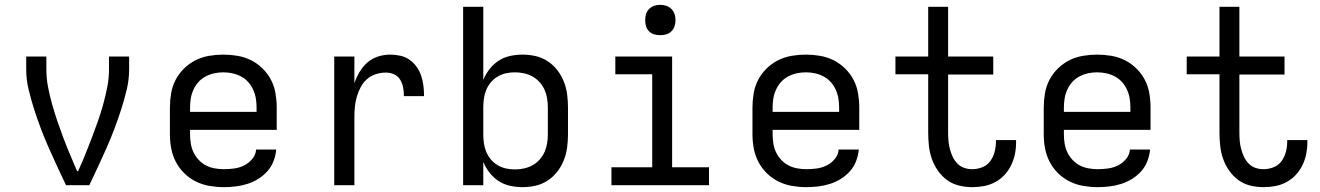

<svg xmlns="http://www.w3.org/2000/svg" viewBox="-20 -763 5440 791"><path d="M252 0Q234 -38 216 -76.5Q198 -115 181 -153.5Q164 -192 149 -231.5Q134 -271 121 -311.5Q108 -352 98 -393.5Q88 -435 88 -477V-530H171V-477Q171 -440 178 -404Q185 -368 195 -332.5Q205 -297 217 -262Q229 -227 242 -192.5Q255 -158 269.5 -124Q284 -90 298 -57L300 -59L302 -57L304 -63Q319 -96 332.5 -129.5Q346 -163 359 -197Q372 -231 384 -265.5Q396 -300 405.5 -334.5Q415 -369 422 -405Q429 -441 429 -477V-530H512V-477Q512 -435 502 -393.5Q492 -352 479 -311.5Q466 -271 451 -231.5Q436 -192 419 -153.5Q402 -115 384 -76.5Q366 -38 348 0Z M902 8Q873 8 843.5 3Q814 -2 787.5 -15Q761 -28 739.5 -49Q718 -70 704.5 -96Q691 -122 685.5 -151Q680 -180 680 -210V-320Q680 -349 685 -378.5Q690 -408 703.5 -434Q717 -460 738.5 -481Q760 -502 786 -515Q812 -528 841.5 -533Q871 -538 900 -538Q929 -538 958.5 -533Q988 -528 1014 -515Q1040 -502 1061.5 -481Q1083 -460 1096.5 -434Q1110 -408 1115 -378.5Q1120 -349 1120 -320V-228H763V-210Q763 -191 766 -172Q769 -153 777 -136Q785 -119 798.5 -104.5Q812 -90 828.5 -81.5Q845 -73 864 -69.5Q883 -66 902 -66Q924 -66 945.5 -69Q967 -72 986 -81.5Q1005 -91 1019.5 -108.5Q1034 -126 1035 -147H1118Q1116 -123 1107 -99.5Q1098 -76 1081.5 -57.5Q1065 -39 1044 -26Q1023 -13 999.5 -5.5Q976 2 951.5 5Q927 8 902 8ZM1037 -302V-320Q1037 -339 1034 -357.5Q1031 -376 1023 -393.5Q1015 -411 1002.5 -425Q990 -439 973 -448Q956 -457 937.5 -461Q919 -465 900 -465Q881 -465 862.5 -461Q844 -457 827 -448Q810 -439 797.5 -425Q785 -411 777 -393.5Q769 -376 766 -357.5Q763 -339 763 -320V-302Z M1357 0V-530H1440V-420Q1448 -444 1461 -466Q1474 -488 1493 -505Q1512 -522 1537 -530Q1562 -538 1587 -538Q1608 -538 1629 -533.5Q1650 -529 1667 -517Q1684 -505 1696.5 -487.5Q1709 -470 1715.5 -450Q1722 -430 1724.5 -409Q1727 -388 1727 -367H1644Q1644 -384 1641 -401.5Q1638 -419 1629 -434Q1620 -449 1604 -456.5Q1588 -464 1570 -464Q1549 -464 1528.5 -457.5Q1508 -451 1492 -437Q1476 -423 1466 -404Q1456 -385 1450 -364.5Q1444 -344 1442 -323Q1440 -302 1440 -281V0Z M2132 8Q2107 8 2081.5 2.5Q2056 -3 2034.5 -17Q2013 -31 1997 -51.5Q1981 -72 1971 -96V0H1888V-735H1971V-434Q1981 -458 1997 -478.5Q2013 -499 2034.5 -513Q2056 -527 2081.5 -532.5Q2107 -538 2132 -538Q2160 -538 2186.5 -532Q2213 -526 2236 -511Q2259 -496 2276 -474Q2293 -452 2303 -426.5Q2313 -401 2316.5 -374Q2320 -347 2320 -320V-210Q2320 -183 2316.5 -156Q2313 -129 2303 -103.5Q2293 -78 2276 -56Q2259 -34 2236 -19Q2213 -4 2186.5 2Q2160 8 2132 8ZM2101 -65Q2120 -65 2138.5 -69Q2157 -73 2173.5 -82Q2190 -91 2203 -105.5Q2216 -120 2223.5 -137Q2231 -154 2234 -172.5Q2237 -191 2237 -210V-320Q2237 -339 2234 -357.5Q2231 -376 2223.5 -393Q2216 -410 2203 -424.5Q2190 -439 2173.5 -448Q2157 -457 2138.5 -461Q2120 -465 2101 -465Q2082 -465 2064 -461Q2046 -457 2030 -447.5Q2014 -438 2002 -423.5Q1990 -409 1983 -392Q1976 -375 1973.5 -356.5Q1971 -338 1971 -320V-210Q1971 -192 1973.5 -173.5Q1976 -155 1983 -138Q1990 -121 2002 -106.5Q2014 -92 2030 -82.5Q2046 -73 2064 -69Q2082 -65 2101 -65Z M2499 0V-74H2667V-457H2515V-530H2749V-74H2901V0ZM2700 -618Q2687 -618 2675 -621.5Q2663 -625 2654 -634Q2645 -643 2641.5 -655Q2638 -667 2638 -680Q2638 -693 2641.5 -705Q2645 -717 2654 -726Q2663 -735 2675 -739Q2687 -743 2700 -743Q2713 -743 2725 -739Q2737 -735 2746 -726Q2755 -717 2759 -705Q2763 -693 2763 -680Q2763 -667 2759 -655Q2755 -643 2746 -634Q2737 -625 2725 -621.5Q2713 -618 2700 -618Z M3302 8Q3273 8 3243.5 3Q3214 -2 3187.5 -15Q3161 -28 3139.5 -49Q3118 -70 3104.5 -96Q3091 -122 3085.5 -151Q3080 -180 3080 -210V-320Q3080 -349 3085 -378.5Q3090 -408 3103.5 -434Q3117 -460 3138.5 -481Q3160 -502 3186 -515Q3212 -528 3241.5 -533Q3271 -538 3300 -538Q3329 -538 3358.5 -533Q3388 -528 3414 -515Q3440 -502 3461.5 -481Q3483 -460 3496.5 -434Q3510 -408 3515 -378.5Q3520 -349 3520 -320V-228H3163V-210Q3163 -191 3166 -172Q3169 -153 3177 -136Q3185 -119 3198.5 -104.5Q3212 -90 3228.5 -81.5Q3245 -73 3264 -69.5Q3283 -66 3302 -66Q3324 -66 3345.5 -69Q3367 -72 3386 -81.5Q3405 -91 3419.5 -108.5Q3434 -126 3435 -147H3518Q3516 -123 3507 -99.5Q3498 -76 3481.5 -57.5Q3465 -39 3444 -26Q3423 -13 3399.5 -5.5Q3376 2 3351.5 5Q3327 8 3302 8ZM3437 -302V-320Q3437 -339 3434 -357.5Q3431 -376 3423 -393.5Q3415 -411 3402.5 -425Q3390 -439 3373 -448Q3356 -457 3337.5 -461Q3319 -465 3300 -465Q3281 -465 3262.5 -461Q3244 -457 3227 -448Q3210 -439 3197.5 -425Q3185 -411 3177 -393.5Q3169 -376 3166 -357.5Q3163 -339 3163 -320V-302Z M3985 8Q3958 8 3931 1.5Q3904 -5 3882 -21Q3860 -37 3844 -60Q3828 -83 3819 -108.5Q3810 -134 3807 -161.5Q3804 -189 3804 -216V-457H3669V-530H3804V-735H3886V-530H4072V-456H3886V-216Q3886 -199 3887.5 -182Q3889 -165 3893.5 -148.5Q3898 -132 3905 -117Q3912 -102 3924 -89.5Q3936 -77 3952 -71.5Q3968 -66 3985 -66Q4007 -66 4027 -74Q4047 -82 4059.5 -99Q4072 -116 4077.5 -137Q4083 -158 4083 -179Q4083 -181 4083 -182.5Q4083 -184 4083 -186H4166Q4166 -183 4166 -180.5Q4166 -178 4166 -175Q4166 -151 4161 -127Q4156 -103 4145 -81Q4134 -59 4117.5 -41.5Q4101 -24 4079.5 -12.5Q4058 -1 4034 3.5Q4010 8 3985 8Z M4502 8Q4473 8 4443.5 3Q4414 -2 4387.5 -15Q4361 -28 4339.5 -49Q4318 -70 4304.5 -96Q4291 -122 4285.5 -151Q4280 -180 4280 -210V-320Q4280 -349 4285 -378.5Q4290 -408 4303.5 -434Q4317 -460 4338.5 -481Q4360 -502 4386 -515Q4412 -528 4441.5 -533Q4471 -538 4500 -538Q4529 -538 4558.5 -533Q4588 -528 4614 -515Q4640 -502 4661.5 -481Q4683 -460 4696.5 -434Q4710 -408 4715 -378.5Q4720 -349 4720 -320V-228H4363V-210Q4363 -191 4366 -172Q4369 -153 4377 -136Q4385 -119 4398.5 -104.5Q4412 -90 4428.5 -81.5Q4445 -73 4464 -69.5Q4483 -66 4502 -66Q4524 -66 4545.5 -69Q4567 -72 4586 -81.5Q4605 -91 4619.5 -108.5Q4634 -126 4635 -147H4718Q4716 -123 4707 -99.5Q4698 -76 4681.5 -57.5Q4665 -39 4644 -26Q4623 -13 4599.5 -5.5Q4576 2 4551.5 5Q4527 8 4502 8ZM4637 -302V-320Q4637 -339 4634 -357.5Q4631 -376 4623 -393.5Q4615 -411 4602.5 -425Q4590 -439 4573 -448Q4556 -457 4537.5 -461Q4519 -465 4500 -465Q4481 -465 4462.5 -461Q4444 -457 4427 -448Q4410 -439 4397.5 -425Q4385 -411 4377 -393.5Q4369 -376 4366 -357.5Q4363 -339 4363 -320V-302Z M5185 8Q5158 8 5131 1.5Q5104 -5 5082 -21Q5060 -37 5044 -60Q5028 -83 5019 -108.5Q5010 -134 5007 -161.5Q5004 -189 5004 -216V-457H4869V-530H5004V-735H5086V-530H5272V-456H5086V-216Q5086 -199 5087.5 -182Q5089 -165 5093.5 -148.5Q5098 -132 5105 -117Q5112 -102 5124 -89.5Q5136 -77 5152 -71.5Q5168 -66 5185 -66Q5207 -66 5227 -74Q5247 -82 5259.5 -99Q5272 -116 5277.5 -137Q5283 -158 5283 -179Q5283 -181 5283 -182.5Q5283 -184 5283 -186H5366Q5366 -183 5366 -180.5Q5366 -178 5366 -175Q5366 -151 5361 -127Q5356 -103 5345 -81Q5334 -59 5317.5 -41.5Q5301 -24 5279.5 -12.5Q5258 -1 5234 3.5Q5210 8 5185 8Z"/></svg>

Font: Iosevka Curly Extended
Style: Regular
Weight: 400
Width: 7
Monospace: yes
Designer: Belleve Invis
Foundry: Belleve Invis
Version: Version 11.1.0; ttfautohint (v1.8.3)